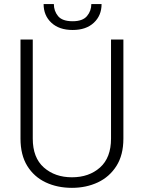

<svg xmlns="http://www.w3.org/2000/svg" viewBox="-20 -903 698 933"><path d="M519.5 -710.9H579.6V-229.5Q579.6 -149.9 545.9 -96.7Q512.2 -43.5 455.6 -16.8Q398.9 9.8 329.6 9.8Q258.8 9.8 202.1 -16.8Q145.5 -43.5 112.5 -96.7Q79.6 -149.9 79.6 -229.5V-710.9H139.2V-229.5Q139.2 -136.7 193.1 -89.1Q247.1 -41.5 329.6 -41.5Q412.6 -41.5 466.1 -89.1Q519.5 -136.7 519.5 -229.5ZM423.8 -883.3H473.6Q473.6 -827.6 436 -792.5Q398.4 -757.3 333 -757.3Q267.6 -757.3 229.7 -792.5Q191.9 -827.6 191.9 -883.3H241.7Q241.7 -849.6 262.2 -824.7Q282.7 -799.8 333 -799.8Q381.8 -799.8 402.8 -825Q423.8 -850.1 423.8 -883.3Z"/></svg>

Font: Vazirmatn RD FD ExtraLight
Style: Regular
Weight: 200
Designer: Saber Rastikerdar
Foundry: Saber Rastikerdar
Version: Version 33.003